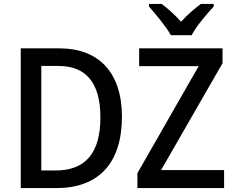

<svg xmlns="http://www.w3.org/2000/svg" viewBox="-20 -961 1195 981"><path d="M853 -781H959C982 -826 1037 -890 1072 -928V-941H1006C972 -915 940 -888 905 -850C873 -886 837 -918 806 -941H741V-928C776 -888 829 -825 853 -781ZM603 -365C603 -593 482 -714 284 -714H86V0H268C481 0 603 -124 603 -365ZM1125 0V-92H803L1117 -638V-714H691V-623H995L682 -76V0ZM493 -361C493 -181 418 -90 264 -90H191V-624H279C417 -624 493 -541 493 -361Z"/></svg>

Font: Noto Sans SemiCondensed Medium
Style: Regular
Weight: 500
Width: 4
Designer: Monotype Design Team
Foundry: Monotype Imaging Inc.
Version: Version 2.013